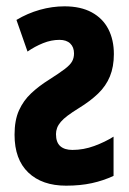

<svg xmlns="http://www.w3.org/2000/svg" viewBox="-20 -577 407 607"><path d="M184 -557Q235 -557 270 -538Q305 -519 322.5 -485Q340 -451 340 -406Q340 -366 327.5 -335.5Q315 -305 290 -281Q265 -257 229 -235Q208 -222 194 -211.5Q180 -201 172 -191.5Q164 -182 160.5 -172.5Q157 -163 157 -153Q157 -127 170.5 -115Q184 -103 209 -103Q244 -103 278 -115.5Q312 -128 339 -145V-21Q307 -6 270.5 2Q234 10 189 10Q113 10 69.5 -31.5Q26 -73 26 -151Q26 -197 40 -228Q54 -259 78.5 -282Q103 -305 135 -325Q168 -346 185 -359Q202 -372 208 -383Q214 -394 214 -408Q214 -428 202 -439.5Q190 -451 168 -451Q142 -451 116 -440.5Q90 -430 67 -414L32 -514Q67 -535 106 -546Q145 -557 184 -557Z"/></svg>

Font: Noto Sans Display ExtraCondensed
Style: Bold
Weight: 700
Width: 2
Designer: Monotype Design Team
Foundry: Monotype Imaging Inc.
Version: Version 2.003